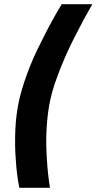

<svg xmlns="http://www.w3.org/2000/svg" viewBox="-20 -770 460 915"><path d="M420 -750Q376 -674 337 -596Q320 -563 303 -526Q286 -489 270.5 -450.5Q255 -412 242 -374Q229 -336 221 -301Q213 -266 208.5 -229Q204 -192 202 -155.5Q200 -119 200.5 -84Q201 -49 203 -18Q207 55 218 125H72Q59 59 55 -13Q50 -74 53 -150Q56 -226 73 -301Q82 -338 95 -377.5Q108 -417 123.5 -455.5Q139 -494 156.5 -530.5Q174 -567 191 -600Q230 -677 274 -750Z"/></svg>

Font: Panefresco 999wt
Style: Italic
Weight: 900
Version: Version 1.001